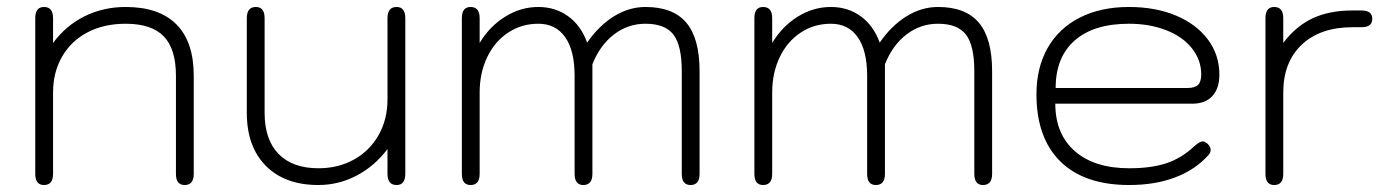

<svg xmlns="http://www.w3.org/2000/svg" viewBox="-20 -520 3992 550"><path d="M81 -22V-468Q81 -500 106 -500Q132 -500 132 -468V-397Q169 -447 222.5 -473.5Q276 -500 340 -500Q436 -500 485.5 -450Q535 -400 535 -303V-22Q535 10 509 10Q484 10 484 -22V-303Q484 -380 449 -416Q414 -452 340 -452Q278 -452 231 -427.5Q184 -403 158 -358Q132 -313 132 -255V-22Q132 10 106 10Q81 10 81 -22Z M687 -197V-468Q687 -500 713 -500Q738 -500 738 -468V-197Q738 -120 778 -79Q818 -38 892 -38Q949 -38 994 -63Q1039 -88 1064.5 -133Q1090 -178 1090 -235V-468Q1090 -500 1116 -500Q1141 -500 1141 -468V-22Q1141 10 1116 10Q1090 10 1090 -22V-93Q1053 -44 1001.5 -17Q950 10 892 10Q796 10 741.5 -45Q687 -100 687 -197Z M1303 -22V-468Q1303 -500 1328 -500Q1354 -500 1354 -468V-397Q1383 -445 1427.5 -472.5Q1472 -500 1522 -500Q1571 -500 1607.5 -473.5Q1644 -447 1662 -398Q1696 -447 1739 -473.5Q1782 -500 1829 -500Q1908 -500 1946 -455Q1984 -410 1984 -316V-22Q1984 10 1958 10Q1933 10 1933 -22V-316Q1933 -390 1909 -421Q1885 -452 1829 -452Q1779 -452 1739 -421.5Q1699 -391 1677 -336V-22Q1677 10 1651 10Q1626 10 1626 -22V-303Q1626 -375 1599 -413.5Q1572 -452 1522 -452Q1474 -452 1435.5 -426.5Q1397 -401 1375.5 -356Q1354 -311 1354 -255V-22Q1354 10 1328 10Q1303 10 1303 -22Z M2141 -22V-468Q2141 -500 2166 -500Q2192 -500 2192 -468V-397Q2221 -445 2265.5 -472.5Q2310 -500 2360 -500Q2409 -500 2445.5 -473.5Q2482 -447 2500 -398Q2534 -447 2577 -473.5Q2620 -500 2667 -500Q2746 -500 2784 -455Q2822 -410 2822 -316V-22Q2822 10 2796 10Q2771 10 2771 -22V-316Q2771 -390 2747 -421Q2723 -452 2667 -452Q2617 -452 2577 -421.5Q2537 -391 2515 -336V-22Q2515 10 2489 10Q2464 10 2464 -22V-303Q2464 -375 2437 -413.5Q2410 -452 2360 -452Q2312 -452 2273.5 -426.5Q2235 -401 2213.5 -356Q2192 -311 2192 -255V-22Q2192 10 2166 10Q2141 10 2141 -22Z M2949 -250Q2949 -326 2981 -382.5Q3013 -439 3073 -469.5Q3133 -500 3214 -500Q3290 -500 3348.5 -475.5Q3407 -451 3440 -407Q3473 -363 3473 -306Q3473 -267 3453 -245Q3433 -223 3396 -223H3003Q3003 -136 3059 -87Q3115 -38 3215 -38Q3278 -38 3321.5 -52.5Q3365 -67 3401 -101Q3417 -115 3425 -115Q3430 -115 3437 -110Q3448 -101 3448 -91Q3448 -82 3441 -75Q3403 -33 3345.5 -11.5Q3288 10 3215 10Q3086 10 3017.5 -57.5Q2949 -125 2949 -250ZM3382 -268Q3403 -268 3412 -277Q3421 -286 3421 -307Q3421 -348 3394.5 -381.5Q3368 -415 3320.5 -433.5Q3273 -452 3214 -452Q3113 -452 3058.5 -404Q3004 -356 3004 -268Z M3605 -22V-468Q3605 -500 3630 -500Q3656 -500 3656 -468V-397Q3692 -445 3740 -467.5Q3788 -490 3854 -490H3880Q3911 -490 3911 -466Q3911 -442 3880 -442H3854Q3762 -442 3709 -392Q3656 -342 3656 -255V-22Q3656 10 3630 10Q3605 10 3605 -22Z"/></svg>

Font: Kodchasan ExtraLight
Style: Regular
Weight: 275
Version: Version 1.000; ttfautohint (v1.6)